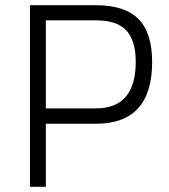

<svg xmlns="http://www.w3.org/2000/svg" viewBox="-20 -717 649 737"><path d="M348 -242H156V0H95V-697H348Q459 -697 511.5 -644Q564 -591 564 -479Q564 -242 348 -242ZM156 -301H348Q501 -301 501 -479Q501 -562 464.5 -600.5Q428 -639 348 -639H156Z"/></svg>

Font: TitilliumText22L Lt
Style: Thin
Weight: 300
Designer: Campivisivi
Foundry: Campivisivi
Version: 1.000